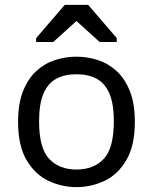

<svg xmlns="http://www.w3.org/2000/svg" viewBox="-20 -754 626 786"><path d="M293 12Q233 12 178 -14Q123 -40 88.5 -99Q54 -158 54 -255Q54 -329 74 -380Q94 -431 128 -462.5Q162 -494 205 -508Q248 -522 293 -522Q338 -522 381 -508Q424 -494 458 -462.5Q492 -431 512 -380Q532 -329 532 -255Q532 -158 497.5 -99Q463 -40 408.5 -14Q354 12 293 12ZM293 -60Q364 -60 405 -104Q446 -148 446 -257Q446 -330 427.5 -372Q409 -414 375 -432Q341 -450 293 -450Q245 -450 211 -432Q177 -414 158.5 -372Q140 -330 140 -257Q140 -148 181 -104Q222 -60 293 -60ZM245 -734H341L458 -598V-582H388L293 -668L198 -582H128V-598Z"/></svg>

Font: AR One Sans
Style: Regular
Weight: 400
Designer: Niteesh Yadav
Foundry: Niteesh Yadav
Version: Version 1.001;gftools[0.9.33]